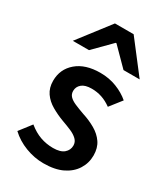

<svg xmlns="http://www.w3.org/2000/svg" viewBox="-187 -828 806 925"><g transform="rotate(30 215.5 -366.0)"><path d="M210 12Q159 12 109.5 -7Q60 -26 24 -60L75 -126Q108 -99 142 -87Q176 -75 213 -75Q254 -75 273.5 -92Q293 -109 293 -134Q293 -154 278.5 -168Q264 -182 240.5 -192Q217 -202 189 -212Q154 -225 122 -243.5Q90 -262 71 -289.5Q52 -317 52 -356Q52 -421 100 -462Q148 -503 231 -503Q280 -503 322 -486.5Q364 -470 394 -444L343 -379Q317 -398 290 -407Q263 -416 233 -416Q196 -416 178 -400.5Q160 -385 160 -362Q160 -344 171.5 -332Q183 -320 205 -310.5Q227 -301 258 -290Q296 -278 329 -259Q362 -240 381.5 -211.5Q401 -183 401 -141Q401 -99 379 -64Q357 -29 315 -8.5Q273 12 210 12ZM38 -570 172 -744H276L410 -570H320L226 -665H222L128 -570Z"/></g></svg>

Font: Mada SemiBold
Style: Regular
Weight: 600
Designer: Khaled Hosny
Version: Version 1.5